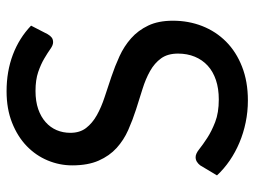

<svg xmlns="http://www.w3.org/2000/svg" viewBox="-115 -651 774 584"><g transform="rotate(-90 272.0 -359.0)"><path d="M460 -601Q455 -592.5 449.5 -588.5Q444 -584.5 435.5 -584.5Q426.5 -584.5 415 -592.8Q403.5 -601 386.2 -611.2Q369 -621.5 345 -629.8Q321 -638 287.5 -638Q256 -638 232.2 -629.8Q208.5 -621.5 192.5 -607.2Q176.5 -593 168.2 -573.8Q160 -554.5 160 -532Q160 -503 174.8 -484Q189.5 -465 213.5 -451.5Q237.5 -438 268 -428Q298.5 -418 330.5 -407.2Q362.5 -396.5 393 -382.5Q423.5 -368.5 447.5 -347.2Q471.5 -326 486.2 -295.2Q501 -264.5 501 -220Q501 -172.5 484.8 -131Q468.5 -89.5 437.5 -58.5Q406.5 -27.5 361.2 -9.8Q316 8 258.5 8Q224 8 191.5 1.2Q159 -5.5 130 -17.8Q101 -30 75.8 -47.2Q50.5 -64.5 30.5 -86L61 -137Q65.5 -143 71.8 -147Q78 -151 86 -151Q96.5 -151 110.2 -140Q124 -129 144.2 -115.8Q164.5 -102.5 192.8 -91.5Q221 -80.5 261.5 -80.5Q294.5 -80.5 320.5 -89.2Q346.5 -98 364.2 -114.2Q382 -130.5 391.5 -153.5Q401 -176.5 401 -204.5Q401 -236 386.5 -256Q372 -276 348 -289.5Q324 -303 293.5 -312.5Q263 -322 231 -332.2Q199 -342.5 168.5 -356Q138 -369.5 114 -391.2Q90 -413 75.5 -445.8Q61 -478.5 61 -526.5Q61 -565 76 -601Q91 -637 119.8 -664.8Q148.5 -692.5 190.5 -709.2Q232.5 -726 286.5 -726Q347 -726 397.8 -706.8Q448.5 -687.5 486 -651.5Z"/></g></svg>

Font: TypoPRO Lato
Style: Regular
Weight: 500
Designer: Lukasz Dziedzic with Adam Twardoch and Botio Nikoltchev
Foundry: tyPoland Lukasz Dziedzic
Version: Version 2.010; 2014-09-01; http://www.latofonts.com/